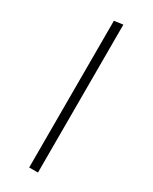

<svg xmlns="http://www.w3.org/2000/svg" viewBox="-194 -787 662 833"><g transform="rotate(30 136.5 -370.5)"><path d="M159 -741 115 -735V0H159Z"/></g></svg>

Font: Fira Sans ExtraLight
Style: Regular
Weight: 200
Designer: bBox Type GmbH & Carrois Corporate GbR & Edenspiekermann AG
Foundry: bBox Type GmbH & Carrois Corporate GbR & Edenspiekermann AG
Version: Version 4.300;PS 004.300;hotconv 1.0.88;makeotf.lib2.5.64775